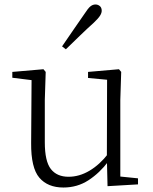

<svg xmlns="http://www.w3.org/2000/svg" viewBox="-20 -823 683 857"><path d="M263 14Q193 14 155.5 -30Q118 -74 119 -185L121 -478L140 -463L35 -476V-502L174 -514L184 -502L180 -377V-188Q180 -103 207 -68.5Q234 -34 286 -34Q334 -34 379.5 -61Q425 -88 463 -137L482 -103H464Q425 -51 375 -18.5Q325 14 263 14ZM460 8 457 -116V-117L458 -467L373 -475V-502L511 -514L521 -502L517 -377V-35L596 -27V0ZM257 -616Q283 -655 309.5 -692.5Q336 -730 359 -764Q373 -786 383.5 -794.5Q394 -803 406 -803Q417 -803 425.5 -796Q434 -789 434 -775Q434 -765 426.5 -753Q419 -741 399 -722Q370 -696 338.5 -665.5Q307 -635 274 -603Z"/></svg>

Font: Noto Serif JP ExtraLight ExtraLight
Style: Regular
Weight: 250
Version: Version 2.003-H1;hotconv 1.1.1;makeotfexe 2.6.0